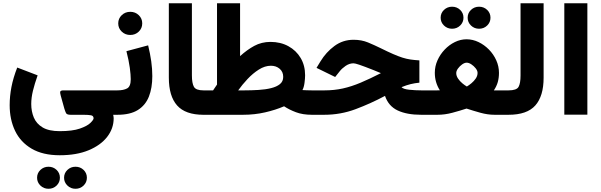

<svg xmlns="http://www.w3.org/2000/svg" viewBox="-20 -712 3728 1191"><path d="M350.6 251Q245.6 251 176.5 210.4Q107.4 169.9 73.7 99.9Q40 29.8 40 -59.6Q40 -115.2 51 -172.4Q62 -229.5 86.9 -293L213.4 -244.6Q194.8 -191.9 184.3 -148.9Q173.8 -106 173.8 -66.9Q173.8 -21 189.9 17.3Q206.1 55.7 244.6 78.6Q283.2 101.6 350.6 101.6Q429.2 101.6 475.1 85.7Q521 69.8 540.8 50.5Q560.5 31.2 560.5 22Q560.5 6.3 544.7 3.2Q528.8 0 495.1 0H417.5Q395 0 389.6 -10.5Q384.3 -21 378.9 -39.1L356.4 -120.1Q351.6 -136.7 354 -144Q356.4 -151.4 374.5 -151.4H672.9V0H682.1Q685.1 14.2 685.1 22Q685.1 85 644.8 137Q604.5 189 529.8 220Q455.1 251 350.6 251ZM377.4 390.6Q377.4 361.8 398.2 342Q418.9 322.3 448.2 322.3Q478 322.3 498.5 342Q519 361.8 519 390.6Q519 418.9 498.5 439Q478 459 448.2 459Q418.9 459 398.2 439Q377.4 418.9 377.4 390.6ZM210 390.6Q210 361.8 230.7 342Q251.5 322.3 280.8 322.3Q310.5 322.3 331.1 342Q351.6 361.8 351.6 390.6Q351.6 418.9 331.1 439Q310.5 459 280.8 459Q251.5 459 230.7 439Q210 418.9 210 390.6Z M708.5 0H654.3V-151.4H707.5Q746.1 -151.4 768.6 -163.6Q791 -175.8 791 -220.7Q791 -247.6 785.2 -291.5Q779.3 -335.4 764.2 -394.5L898.9 -430.7Q911.6 -378.4 918.2 -331.5Q924.8 -284.7 924.8 -239.7Q924.8 -166.5 903.6 -112.8Q882.3 -59.1 835 -29.5Q787.6 0 708.5 0ZM713.4 -566.9Q713.4 -597.2 735.1 -617.9Q756.8 -638.7 788.1 -638.7Q819.3 -638.7 840.8 -617.9Q862.3 -597.2 862.3 -566.9Q862.3 -536.6 840.8 -515.9Q819.3 -495.1 788.1 -495.1Q756.8 -495.1 735.1 -515.9Q713.4 -536.6 713.4 -566.9Z M1027.3 -691.9H1170.4V-244.6Q1170.4 -195.8 1182.9 -173.6Q1195.3 -151.4 1242.2 -151.4H1253.9V0H1242.2Q1129.9 0 1078.6 -57.9Q1027.3 -115.7 1027.3 -230.5Z M1657.2 -452.1Q1720.2 -452.1 1768.8 -425.5Q1817.4 -398.9 1845 -352.3Q1872.6 -305.7 1872.6 -245.1Q1872.6 -225.6 1868.9 -197.8Q1865.2 -169.9 1856 -153.3Q1867.2 -152.8 1881.6 -152.1Q1896 -151.4 1914.6 -151.4H1928.7V0H1915Q1857.4 0 1815.7 -15.9Q1773.9 -31.7 1742.2 -52.7Q1689 -29.8 1624 -14.9Q1559.1 0 1487.8 0H1235.8V-151.4H1301.8Q1314 -170.9 1326.2 -187.5V-691.9H1469.2V-363.8Q1512.7 -403.3 1557.4 -427.5Q1602.1 -451.7 1657.2 -452.1ZM1660.6 -304.2Q1623 -304.2 1585.7 -280.5Q1548.3 -256.8 1515.4 -221.7Q1482.4 -186.5 1457.5 -151.4H1495.1Q1540.5 -151.4 1583.7 -154.1Q1627 -156.7 1661.6 -165.3Q1696.3 -173.8 1716.6 -190.4Q1736.8 -207 1736.8 -234.9Q1736.8 -266.6 1714.8 -285.4Q1692.9 -304.2 1660.6 -304.2Z M2620.1 -151.4V0H2591.8Q2504.4 0 2447.3 -26.6Q2390.1 -53.2 2368.2 -117.2Q2279.3 -69.8 2186 -34.9Q2092.8 0 1991.2 0H1910.6V-151.4H1992.7Q2053.2 -151.4 2106.9 -163.3Q2160.6 -175.3 2217.3 -199.2Q2273.9 -223.1 2342.8 -258.3Q2325.2 -266.1 2298.6 -276.6Q2272 -287.1 2247.1 -296.6Q2222.2 -306.2 2208.5 -310.5Q2182.1 -319.3 2172.9 -319.3Q2147 -319.3 2123.5 -303Q2100.1 -286.6 2087.4 -270L2059.1 -234.4L1943.4 -291L1967.8 -331.1Q2002.4 -388.2 2054.7 -426.8Q2106.9 -465.3 2173.3 -465.3Q2222.7 -465.3 2262.7 -448.7Q2302.7 -432.1 2341.3 -413.1Q2386.7 -390.6 2418.7 -376.7Q2450.7 -362.8 2475.8 -354.7Q2501 -346.7 2525.6 -343Q2550.3 -339.4 2581.5 -337.4V-199.2Q2552.2 -196.3 2527.3 -190.2Q2502.4 -184.1 2470.7 -171.4Q2481.4 -159.2 2518.8 -155.3Q2556.2 -151.4 2593.8 -151.4Z M2880.9 -602.1Q2880.9 -630.9 2901.6 -650.6Q2922.4 -670.4 2951.7 -670.4Q2981.4 -670.4 3002 -650.6Q3022.5 -630.9 3022.5 -602.1Q3022.5 -573.7 3002 -553.7Q2981.4 -533.7 2951.7 -533.7Q2922.4 -533.7 2901.6 -553.7Q2880.9 -573.7 2880.9 -602.1ZM2713.4 -602.1Q2713.4 -630.9 2734.1 -650.6Q2754.9 -670.4 2784.2 -670.4Q2814 -670.4 2834.5 -650.6Q2855 -630.9 2855 -602.1Q2855 -573.7 2834.5 -553.7Q2814 -533.7 2784.2 -533.7Q2754.9 -533.7 2734.1 -553.7Q2713.4 -573.7 2713.4 -602.1ZM3075.2 -259.8Q3075.2 -229.5 3067.9 -203.1Q3060.5 -176.8 3043.5 -151.4H3117.7V0H3047.9Q3004.9 0 2959.5 -12.7Q2914.1 -25.4 2874 -38.6Q2832.5 -24.9 2785.9 -12.5Q2739.3 0 2693.8 0H2602.1V-151.4H2674.8Q2684.1 -151.4 2690.9 -151.4Q2697.8 -151.4 2708.5 -151.9Q2677.2 -200.7 2677.2 -260.7Q2677.2 -300.8 2693.8 -337.9Q2710.4 -375 2738.5 -404.5Q2766.6 -434.1 2801.8 -451.2Q2836.9 -468.3 2874 -468.3Q2912.1 -468.3 2948 -451.2Q2983.9 -434.1 3012.7 -404.8Q3041.5 -375.5 3058.3 -338.1Q3075.2 -300.8 3075.2 -259.8ZM2875 -323.2Q2861.8 -323.2 2846.7 -312.5Q2831.5 -301.8 2820.8 -286.9Q2810.1 -272 2810.1 -258.8Q2810.1 -241.2 2821.3 -224.6Q2832.5 -208 2848.1 -195.1Q2863.8 -182.1 2876 -175.3Q2889.2 -183.1 2904.8 -196Q2920.4 -209 2931.4 -225.3Q2942.4 -241.7 2942.4 -259.8Q2942.4 -273.4 2930.9 -288.1Q2919.4 -302.7 2903.8 -313Q2888.2 -323.2 2875 -323.2Z M3099.6 -151.4H3134.8Q3184.6 -151.4 3196.8 -173.3Q3209 -195.3 3209 -244.1V-691.9H3352.1V-230Q3352.1 -116.2 3300.8 -58.1Q3249.5 0 3134.3 0H3099.6Z M3623.5 -691.9V-0.5H3480.5V-691.9Z"/></svg>

Font: Vazirmatn RD Black
Style: Regular
Weight: 900
Designer: Saber Rastikerdar
Foundry: Saber Rastikerdar
Version: Version 32.102